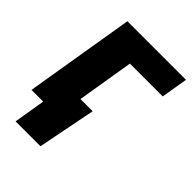

<svg xmlns="http://www.w3.org/2000/svg" viewBox="-204 -640 895 895"><g transform="rotate(45 243.5 -192.5)"><path d="M486.8 -542.5 464.8 -411.1H248.5L180.7 0H10.7L100.6 -542.5ZM62 156.2 87.9 0H43.5L65.4 -131.3H282.7L226.1 156.2Z"/></g></svg>

Font: Inter 16pt ExtraBold
Style: Italic
Weight: 800
Italic angle: -9.3988°
Version: Version 4.001;git-66647c0bb